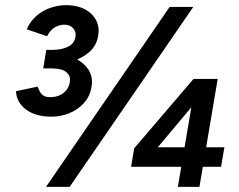

<svg xmlns="http://www.w3.org/2000/svg" viewBox="-20 -727 929 747"><path d="M180 -273Q120 -273 82.5 -300Q45 -327 42 -372L126 -390Q130 -381 134.5 -371.5Q139 -362 148.5 -355.5Q158 -349 175 -349Q208 -349 229 -367Q250 -385 252 -412Q255 -432 238 -446.5Q221 -461 179 -461H148L159 -519H180Q227 -519 265 -503Q303 -487 323 -457.5Q343 -428 336 -389Q330 -352 306.5 -326Q283 -300 249.5 -286.5Q216 -273 180 -273ZM151 -478 160 -533H185Q222 -533 247 -546.5Q272 -560 274 -589Q276 -604 264 -617.5Q252 -631 230 -631Q212 -631 194 -621Q176 -611 163 -586L84 -613Q98 -645 122.5 -666Q147 -687 177.5 -697Q208 -707 237 -707Q279 -707 309 -691.5Q339 -676 353.5 -649Q368 -622 362 -588Q356 -550 328 -525Q300 -500 260.5 -489Q221 -478 178 -478ZM159 0 640 -700H732L251 0ZM562 -116 502 -150 733 -420 776 -371ZM490 -78 502 -150 551 -154H853L840 -78ZM672 0 735 -372 733 -420H827L756 0Z"/></svg>

Font: Figtree Light SemiBold
Style: Italic
Weight: 600
Italic angle: -9.5°
Version: Version 2.001;gftools[0.9.30]